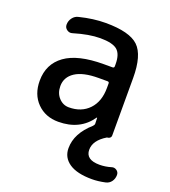

<svg xmlns="http://www.w3.org/2000/svg" viewBox="-137 -630 840 950"><g transform="rotate(20 283.0 -155.0)"><path d="M317 -262Q235 -262 193.5 -234.5Q152 -207 152 -160Q152 -123 174 -99Q196 -75 227 -75Q293 -75 332.5 -116.5Q372 -158 372 -230V-254Q372 -262 363 -262ZM202 10Q134 10 90.5 -34Q47 -78 47 -150Q47 -238 114 -286.5Q181 -335 317 -335H363Q372 -335 372 -344V-355Q372 -408 347 -429Q322 -450 257 -450Q199 -450 119 -426Q104 -421 90.5 -430.5Q77 -440 77 -456Q77 -476 89 -492Q101 -508 120 -512Q192 -530 257 -530Q383 -530 430 -485Q477 -440 477 -320V-18Q477 -10 471.5 -5Q466 0 459 0Q456 0 455 1Q394 38 394 87Q394 140 467 140Q497 140 527 131Q541 126 553.5 134.5Q566 143 566 158Q566 178 555 193Q544 208 525 212Q488 220 456 220Q377 220 336 192Q295 164 295 115Q295 37 371 -30Q378 -37 378 -44L377 -74Q377 -75 376 -75Q374 -75 374 -74Q316 10 202 10Z"/></g></svg>

Font: Rounded Mplus 1c Medium
Style: Regular
Weight: 500
Version: Version 1.059.20150529